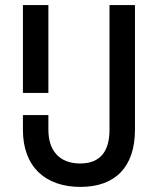

<svg xmlns="http://www.w3.org/2000/svg" viewBox="-20 -720 620 754"><path d="M70 -700V-355H170V-700ZM410 -700V-210C410 -130 377 -78 295 -78C212 -78 170 -130 170 -210V-268H70V-210C70 -66 157 14 296 14C433 14 510 -65 510 -210V-700Z"/></svg>

Font: Space Text Medium
Style: Regular
Weight: 500
Designer: Florian Karsten (Space Text), Colophon Foundry (Space Mono)
Foundry: Florian Karsten
Version: Version 1.003;PS 001.003;hotconv 1.0.88;makeotf.lib2.5.64775